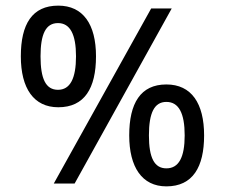

<svg xmlns="http://www.w3.org/2000/svg" viewBox="-20 -652 799 682"><path d="M187 -271C280 -271 321 -338 321 -452C321 -566 275 -632 187 -632C94 -632 54 -566 54 -452C54 -338 100 -271 187 -271ZM517 -622 171 0H245L590 -622ZM186 -333C142 -333 124 -373 124 -452C124 -530 142 -570 186 -570C229 -570 250 -530 250 -452C250 -373 229 -333 186 -333ZM571 10C665 10 705 -59 705 -171C705 -285 660 -352 571 -352C479 -352 439 -285 439 -171C439 -59 484 10 571 10ZM571 -54C528 -54 509 -92 509 -171C509 -251 528 -290 571 -290C615 -290 636 -250 636 -171C636 -93 615 -54 571 -54Z"/></svg>

Font: Noto Sans Bengali UI SemiCondensed
Style: Regular
Weight: 400
Width: 4
Designer: Jelle Bosma - Monotype Design Team
Foundry: Monotype Imaging Inc.
Version: Version 2.003